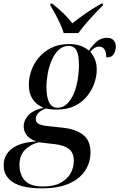

<svg xmlns="http://www.w3.org/2000/svg" viewBox="-78 -786 651 1046"><path d="M152 240Q45 240 -6.5 207.5Q-58 175 -58 115Q-58 56 -10.5 22Q37 -12 120 -15Q81 -30 66 -51.5Q51 -73 51 -98Q51 -129 75.5 -157Q100 -185 159 -199Q79 -232 79 -325Q79 -361 92 -399.5Q105 -438 132.5 -471.5Q160 -505 201.5 -525.5Q243 -546 300 -546Q366 -546 406 -510Q424 -537 448 -558.5Q472 -580 504 -580Q529 -580 541 -566.5Q553 -553 553 -533Q553 -511 542 -492Q531 -473 501 -473Q501 -532 461 -532Q437 -532 414 -504Q427 -489 438 -465Q449 -441 449 -405Q449 -372 436.5 -334.5Q424 -297 397.5 -263.5Q371 -230 330 -209.5Q289 -189 231 -189Q214 -189 197 -191Q180 -193 170 -195Q117 -172 117 -139Q117 -119 134 -110.5Q151 -102 183 -99L266 -90Q337 -82 376 -50.5Q415 -19 415 43Q415 98 386.5 142.5Q358 187 299.5 213.5Q241 240 152 240ZM235 -199Q265 -199 287 -220Q309 -241 323.5 -275Q338 -309 345 -350.5Q352 -392 352 -432Q352 -487 338.5 -511.5Q325 -536 296 -536Q265 -536 242 -514.5Q219 -493 204 -458.5Q189 -424 182 -385.5Q175 -347 175 -313Q175 -199 235 -199ZM157 230Q215 230 252 210Q289 190 306.5 158.5Q324 127 324 91Q324 47 299 26.5Q274 6 225 0L133 -11Q88 0 58 30.5Q28 61 28 112Q28 164 57 197Q86 230 157 230ZM269 -606Q262 -630 249 -658Q236 -686 221.5 -712.5Q207 -739 196 -757L197 -766H207Q241 -739 268.5 -712.5Q296 -686 316 -659Q347 -684 388 -712.5Q429 -741 473 -766H484L483 -757Q448 -723 412 -683Q376 -643 349 -606Z"/></svg>

Font: Noto Serif Display SemiCondensed Medium
Style: Italic
Weight: 500
Width: 4
Italic angle: -12°
Designer: Monotype Design Team
Foundry: Monotype Imaging Inc.
Version: Version 2.009